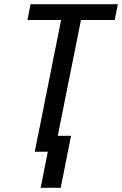

<svg xmlns="http://www.w3.org/2000/svg" viewBox="-20 -731 588 925"><path d="M532.7 -634.8H370.1L258.3 -76.7H322.3L272.5 173.8H175.8L210.4 0H147.5L274.4 -634.8H112.3L127.4 -710.9H547.9Z"/></svg>

Font: RobotoCondensed-Italic
Style: Italic
Weight: 400
Designer: Google
Version: Version 1.200311; 2013